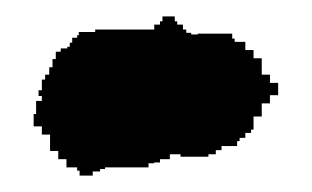

<svg xmlns="http://www.w3.org/2000/svg" viewBox="-20 -227 380 234"><path d="M21 -73H31V-63H41V-43H51V-33H61V-23H74V-19H77V-13H93V-18H102V-21H108V-23H161V-28H168V-29H175V-33H187V-39H200V-36H234V-39H243V-44H250V-49H269V-55H272V-59H279V-65H286V-69H289V-85H299V-101H309V-111H319V-126H309V-136H299V-156H289V-166H279V-176H266V-180H263V-186H221V-185H213V-187H207V-191H203V-197H196V-201H193V-207H178V-201H175V-197H168V-191H96V-188H76V-184H74V-181H68V-175H65V-170H62V-168H54V-164H48V-155H44V-145H40V-136H35V-130H31V-117H27V-110H31V-104H24V-88H21Z"/></svg>

Font: Camosport
Style: Regular
Weight: 400
Version: Version 001.000